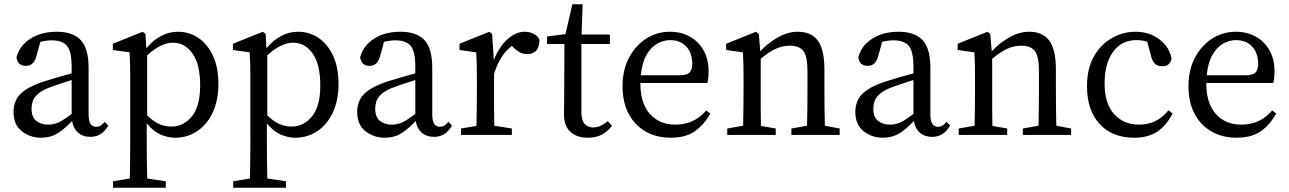

<svg xmlns="http://www.w3.org/2000/svg" viewBox="-20 -629 6010 895"><path d="M402 9Q366 9 343.5 -11Q321 -31 316 -65Q278 -25 246 -6Q214 13 172 13Q120 13 81.5 -17.5Q43 -48 43 -108Q43 -137 55 -163Q67 -189 101.5 -212Q136 -235 203 -255Q229 -263 256.5 -271Q284 -279 314 -287V-317Q314 -390 292 -415.5Q270 -441 221 -441Q196 -441 168 -434L150 -368Q138 -322 101 -322Q62 -322 57 -362Q71 -416 121.5 -448.5Q172 -481 245 -481Q320 -481 356.5 -442Q393 -403 393 -312V-96Q393 -64 402.5 -51Q412 -38 428 -38Q441 -38 450 -44Q459 -50 468 -61L485 -44Q455 9 402 9ZM127 -123Q127 -83 149 -65.5Q171 -48 205 -48Q229 -48 251 -57.5Q273 -67 314 -98V-256Q263 -240 224 -226Q180 -211 159 -193Q138 -175 132.5 -157Q127 -139 127 -123Z M507 246V216L585 203Q586 162 586.5 118Q587 74 587 34V-258Q587 -299 586.5 -326.5Q586 -354 584 -385L506 -396V-425L645 -481L658 -471L662 -404Q694 -442 731 -461.5Q768 -481 809 -481Q862 -481 904.5 -452.5Q947 -424 972.5 -369.5Q998 -315 998 -238Q998 -161 971.5 -104.5Q945 -48 899 -17.5Q853 13 796 13Q762 13 728 -2Q694 -17 664 -54V33Q664 73 664.5 117.5Q665 162 666 203L753 216V246ZM786 -430Q760 -430 730.5 -416.5Q701 -403 666 -371V-91Q695 -63 722 -51Q749 -39 779 -39Q835 -39 874 -86Q913 -133 913 -231Q913 -329 877.5 -379.5Q842 -430 786 -430Z M1067 246V216L1145 203Q1146 162 1146.5 118Q1147 74 1147 34V-258Q1147 -299 1146.5 -326.5Q1146 -354 1144 -385L1066 -396V-425L1205 -481L1218 -471L1222 -404Q1254 -442 1291 -461.5Q1328 -481 1369 -481Q1422 -481 1464.5 -452.5Q1507 -424 1532.5 -369.5Q1558 -315 1558 -238Q1558 -161 1531.5 -104.5Q1505 -48 1459 -17.5Q1413 13 1356 13Q1322 13 1288 -2Q1254 -17 1224 -54V33Q1224 73 1224.5 117.5Q1225 162 1226 203L1313 216V246ZM1346 -430Q1320 -430 1290.5 -416.5Q1261 -403 1226 -371V-91Q1255 -63 1282 -51Q1309 -39 1339 -39Q1395 -39 1434 -86Q1473 -133 1473 -231Q1473 -329 1437.5 -379.5Q1402 -430 1346 -430Z M2004 9Q1968 9 1945.5 -11Q1923 -31 1918 -65Q1880 -25 1848 -6Q1816 13 1774 13Q1722 13 1683.5 -17.5Q1645 -48 1645 -108Q1645 -137 1657 -163Q1669 -189 1703.5 -212Q1738 -235 1805 -255Q1831 -263 1858.5 -271Q1886 -279 1916 -287V-317Q1916 -390 1894 -415.5Q1872 -441 1823 -441Q1798 -441 1770 -434L1752 -368Q1740 -322 1703 -322Q1664 -322 1659 -362Q1673 -416 1723.5 -448.5Q1774 -481 1847 -481Q1922 -481 1958.5 -442Q1995 -403 1995 -312V-96Q1995 -64 2004.5 -51Q2014 -38 2030 -38Q2043 -38 2052 -44Q2061 -50 2070 -61L2087 -44Q2057 9 2004 9ZM1729 -123Q1729 -83 1751 -65.5Q1773 -48 1807 -48Q1831 -48 1853 -57.5Q1875 -67 1916 -98V-256Q1865 -240 1826 -226Q1782 -211 1761 -193Q1740 -175 1734.5 -157Q1729 -139 1729 -123Z M2129 0V-30L2201 -42Q2202 -80 2202.5 -128Q2203 -176 2203 -211V-258Q2203 -299 2202.5 -326.5Q2202 -354 2200 -385L2122 -396V-425L2261 -481L2274 -471L2282 -349Q2307 -412 2346 -446.5Q2385 -481 2426 -481Q2449 -481 2468 -471Q2487 -461 2495 -443Q2493 -377 2438 -377Q2421 -377 2406.5 -383.5Q2392 -390 2378 -403L2366 -415Q2309 -371 2283 -284V-211Q2283 -176 2283 -128.5Q2283 -81 2284 -43L2366 -30V0Z M2720 13Q2669 13 2639 -14.5Q2609 -42 2609 -97Q2609 -119 2609.5 -139Q2610 -159 2610 -190L2611 -424H2530V-459L2616 -470L2648 -609H2696L2691 -468H2823V-424H2690V-108Q2690 -69 2705 -52Q2720 -35 2745 -35Q2763 -35 2779.5 -42.5Q2796 -50 2813 -64L2833 -43Q2814 -17 2786.5 -2Q2759 13 2720 13Z M3103 -442Q3073 -442 3043.5 -425.5Q3014 -409 2993.5 -373Q2973 -337 2967 -278H3146Q3183 -278 3195 -292Q3207 -306 3207 -329Q3207 -382 3179 -412Q3151 -442 3103 -442ZM3106 13Q3040 13 2989.5 -16Q2939 -45 2910.5 -98.5Q2882 -152 2882 -227Q2882 -304 2912.5 -361Q2943 -418 2993 -449.5Q3043 -481 3103 -481Q3154 -481 3194.5 -459Q3235 -437 3259 -395.5Q3283 -354 3283 -296Q3283 -260 3277 -242H2965V-241Q2965 -148 3009.5 -98Q3054 -48 3128 -48Q3216 -48 3272 -114L3291 -100Q3262 -47 3219 -17Q3176 13 3106 13Z M3370 0V-30L3444 -43Q3445 -81 3445.5 -128.5Q3446 -176 3446 -211V-258Q3446 -299 3445.5 -326.5Q3445 -354 3443 -385L3365 -396V-425L3504 -481L3517 -471L3524 -390Q3559 -428 3605.5 -454.5Q3652 -481 3699 -481Q3761 -481 3792 -440Q3823 -399 3823 -304V-211Q3823 -175 3823.5 -128Q3824 -81 3825 -43L3894 -30V0H3669V-30L3742 -43Q3743 -81 3743.5 -128Q3744 -175 3744 -211V-298Q3744 -366 3725 -391Q3706 -416 3662 -416Q3628 -416 3596 -401.5Q3564 -387 3526 -355V-211Q3526 -176 3526 -128Q3526 -80 3527 -42L3596 -30V0Z M4326 9Q4290 9 4267.5 -11Q4245 -31 4240 -65Q4202 -25 4170 -6Q4138 13 4096 13Q4044 13 4005.5 -17.5Q3967 -48 3967 -108Q3967 -137 3979 -163Q3991 -189 4025.5 -212Q4060 -235 4127 -255Q4153 -263 4180.5 -271Q4208 -279 4238 -287V-317Q4238 -390 4216 -415.5Q4194 -441 4145 -441Q4120 -441 4092 -434L4074 -368Q4062 -322 4025 -322Q3986 -322 3981 -362Q3995 -416 4045.5 -448.5Q4096 -481 4169 -481Q4244 -481 4280.5 -442Q4317 -403 4317 -312V-96Q4317 -64 4326.5 -51Q4336 -38 4352 -38Q4365 -38 4374 -44Q4383 -50 4392 -61L4409 -44Q4379 9 4326 9ZM4051 -123Q4051 -83 4073 -65.5Q4095 -48 4129 -48Q4153 -48 4175 -57.5Q4197 -67 4238 -98V-256Q4187 -240 4148 -226Q4104 -211 4083 -193Q4062 -175 4056.5 -157Q4051 -139 4051 -123Z M4449 0V-30L4523 -43Q4524 -81 4524.5 -128.5Q4525 -176 4525 -211V-258Q4525 -299 4524.5 -326.5Q4524 -354 4522 -385L4444 -396V-425L4583 -481L4596 -471L4603 -390Q4638 -428 4684.5 -454.5Q4731 -481 4778 -481Q4840 -481 4871 -440Q4902 -399 4902 -304V-211Q4902 -175 4902.5 -128Q4903 -81 4904 -43L4973 -30V0H4748V-30L4821 -43Q4822 -81 4822.5 -128Q4823 -175 4823 -211V-298Q4823 -366 4804 -391Q4785 -416 4741 -416Q4707 -416 4675 -401.5Q4643 -387 4605 -355V-211Q4605 -176 4605 -128Q4605 -80 4606 -42L4675 -30V0Z M5267 13Q5165 13 5106 -51Q5047 -115 5047 -228Q5047 -309 5079 -365.5Q5111 -422 5163 -451.5Q5215 -481 5273 -481Q5338 -481 5384.5 -445.5Q5431 -410 5441 -357Q5435 -320 5398 -320Q5375 -320 5363 -332.5Q5351 -345 5346 -366L5328 -434Q5315 -439 5301.5 -440.5Q5288 -442 5276 -442Q5209 -442 5169 -388Q5129 -334 5129 -240Q5129 -146 5173.5 -97Q5218 -48 5289 -48Q5329 -48 5362.5 -63Q5396 -78 5427 -115L5446 -100Q5418 -45 5375.5 -16Q5333 13 5267 13Z M5741 -442Q5711 -442 5681.5 -425.5Q5652 -409 5631.5 -373Q5611 -337 5605 -278H5784Q5821 -278 5833 -292Q5845 -306 5845 -329Q5845 -382 5817 -412Q5789 -442 5741 -442ZM5744 13Q5678 13 5627.5 -16Q5577 -45 5548.5 -98.5Q5520 -152 5520 -227Q5520 -304 5550.5 -361Q5581 -418 5631 -449.5Q5681 -481 5741 -481Q5792 -481 5832.5 -459Q5873 -437 5897 -395.5Q5921 -354 5921 -296Q5921 -260 5915 -242H5603V-241Q5603 -148 5647.5 -98Q5692 -48 5766 -48Q5854 -48 5910 -114L5929 -100Q5900 -47 5857 -17Q5814 13 5744 13Z"/></svg>

Font: Source Serif 4 Subhead
Style: Regular
Weight: 400
Designer: Frank Grießhammer
Foundry: Adobe Systems Incorporated
Version: Version 4.004;hotconv 1.0.117;makeotfexe 2.5.65602